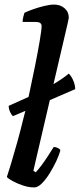

<svg xmlns="http://www.w3.org/2000/svg" viewBox="-20 -820 349 840"><path d="M130 0Q106 0 80.5 -8.5Q55 -17 35 -28Q15 -39 10 -46Q16 -63 28.5 -104.5Q41 -146 55.5 -198Q70 -250 82 -300Q86 -317 91 -335L37 -312Q30 -317 24 -330.5Q18 -344 18 -357Q69 -380 105 -396Q120 -465 133 -530Q146 -595 154 -642.5Q162 -690 162 -706Q162 -724 136 -724H79Q79 -735 82 -746.5Q85 -758 87 -764Q101 -771 125 -779.5Q149 -788 174 -794Q199 -800 217 -800Q244 -800 262.5 -784Q281 -768 281 -742Q281 -739 276.5 -720Q272 -701 267 -679L214 -452Q252 -474 281 -498Q293 -486 301 -466.5Q309 -447 309 -430L198 -382L126 -73L136 -66Q146 -76 161 -96Q176 -116 190.5 -138.5Q205 -161 215 -177Q224 -177 233 -172.5Q242 -168 244 -163Q239 -142 226 -114.5Q213 -87 196.5 -60.5Q180 -34 162.5 -17Q145 0 130 0Z"/></svg>

Font: Texturina 72pt 72pt Regular
Style: Bold Italic
Weight: 700
Italic angle: -11°
Designer: Guillermo Torres Carreño
Foundry: Omnibus-Type
Version: Version 1.002; ttfautohint (v1.8.3)